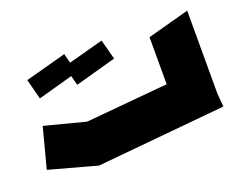

<svg xmlns="http://www.w3.org/2000/svg" viewBox="-73 -524 813 652"><g transform="rotate(-20 333.5 -198.0)"><path d="M187 0 15 -47 53 -192 200 -154 497 -181V-351L648 -392V-92L652 -44L187 0ZM211 -283 192 -356 340 -396 359 -324ZM76 -283 57 -356 205 -396 224 -324Z"/></g></svg>

Font: Blaka
Style: Regular
Weight: 400
Designer: Mohamed Gaber
Foundry: Kief Type Foundry
Version: Version 1.003; ttfautohint (v1.8.4.7-5d5b)